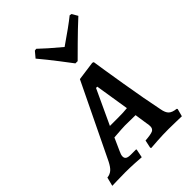

<svg xmlns="http://www.w3.org/2000/svg" viewBox="-244 -860 968 968"><g transform="rotate(-45 240.5 -376.0)"><path d="M482 -43 485 -39 474 2Q464 2 436.5 1Q409 0 381 0Q341 0 302 2.5Q263 5 252 6L249 1L258 -41Q299 -44 312.5 -50.5Q326 -57 326 -75Q326 -87 323 -100L313 -167L238 -168Q223 -168 158 -163L128 -96Q119 -78 119 -66Q119 -54 127.5 -48.5Q136 -43 155 -43H193L194 -39L185 5Q175 4 139.5 2Q104 0 71 0Q39 0 13 1Q-13 2 -22 2L-10 -45Q10 -47 24 -59Q38 -71 52 -99L243 -494L345 -508L353 -505Q359 -462 381.5 -326Q404 -190 423 -99Q428 -70 441 -58Q454 -46 482 -43ZM243 -220Q280 -220 307 -223L278 -405H269L183 -220ZM195 -758Q230 -724 303 -663Q392 -724 434 -758L445 -756L463 -725Q415 -681 364.5 -631Q314 -581 299 -566H283Q272 -581 233.5 -631Q195 -681 158 -725L184 -756Z"/></g></svg>

Font: Alegreya SC Medium
Style: Italic
Weight: 500
Italic angle: -7°
Designer: Juan Pablo del Peral
Foundry: Huerta Tipografica
Version: Version 2.007; ttfautohint (v1.6)